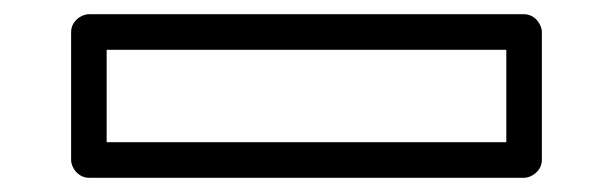

<svg xmlns="http://www.w3.org/2000/svg" viewBox="-20 -1176 862 270"><path d="M130 -1106H692V-976H130ZM105 -1156C94.3 -1156 80 -1146.1 80 -1131V-951C80 -940.3 89.9 -926 105 -926H717C727.7 -926 742 -935.9 742 -951V-1131C742 -1141.7 732.1 -1156 717 -1156Z"/></svg>

Font: Poland Can Into
Style: BigWritingsOLn
Weight: 700
Foundry: Cannot Into Space Fonts
Version: Version 0.92